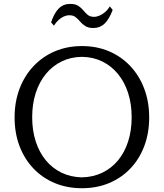

<svg xmlns="http://www.w3.org/2000/svg" viewBox="-20 -970 853 1000"><path d="M406.7 10.3Q329.4 10.3 265 -16.6Q200.6 -43.5 153.8 -92.9Q106.9 -142.4 81.4 -209.8Q56 -277.2 56 -358.5Q56 -439.7 81.7 -507.6Q107.4 -575.5 154.5 -625.4Q201.5 -675.3 265.7 -702.7Q329.9 -730.1 406.7 -730.1Q483.9 -730.1 548.1 -702.8Q612.2 -675.4 659 -625.5Q705.9 -575.5 731.4 -507.6Q757 -439.7 757 -358.5Q757 -277.2 731.7 -209.8Q706.4 -142.4 659.5 -92.9Q612.7 -43.5 548.5 -16.6Q484.3 10.3 406.7 10.3ZM406.7 -46.3Q465.1 -47.6 512.8 -70.5Q560.6 -93.5 594.8 -134.8Q629 -176.1 647.3 -233Q665.7 -289.9 665.7 -359.3Q665.7 -428.7 647.1 -486.1Q628.5 -543.5 594 -585.2Q559.6 -627 512.1 -650.1Q464.6 -673.2 406.7 -673.9Q348.7 -673.2 301.2 -650.1Q253.7 -627 219.3 -585.2Q184.8 -543.5 166.2 -486.1Q147.6 -428.7 147.6 -359.3Q147.6 -290.2 166.1 -233.2Q184.7 -176.1 218.9 -134.8Q253.1 -93.5 300.6 -70.5Q348.2 -47.6 406.7 -46.3ZM466.5 -824.1Q440.1 -824.1 424.3 -834.2Q408.5 -844.3 397.5 -857.4Q386.5 -870.4 374.1 -880.5Q361.7 -890.6 341.3 -890.6Q327.1 -890.6 312.6 -884.2Q298.2 -877.9 284.9 -865.8Q271.7 -853.7 260.8 -836.4L246.1 -853.6Q262.8 -903.4 286.7 -926.6Q310.6 -949.7 345.3 -949.7Q372.1 -949.7 387.6 -939.6Q403.2 -929.6 414 -916Q424.8 -902.5 437.1 -892.4Q449.3 -882.3 469.6 -882.3Q483.1 -882.3 498.1 -888.7Q513.2 -895 527.4 -907.2Q541.6 -919.3 552 -936.7L566.9 -918.3Q548 -868.5 524.1 -846.3Q500.3 -824.1 466.5 -824.1Z"/></svg>

Font: Russolo 10pt ExtraLight
Style: Regular
Weight: 200
Designer: Micah Stupak-Hahn
Version: Version 1.000